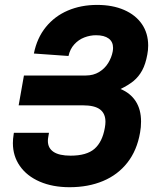

<svg xmlns="http://www.w3.org/2000/svg" viewBox="-20 -751 640 782"><path d="M263.5 11.5Q194.5 11.5 142 -11.2Q89.5 -34 61 -74.8Q32.5 -115.5 32.5 -168Q32.5 -185 35.5 -203L36.5 -210H179.5L176.5 -192.5Q175 -184.5 175 -177Q175 -148 198 -132.5Q221 -117 267.5 -117Q333 -117 365 -145Q397 -173 407 -230.5Q409.5 -244.5 409.5 -255Q409.5 -288.5 387.5 -305.2Q365.5 -322 317.5 -322H56L77.5 -443.5H329.5Q360.5 -443.5 383.8 -457.8Q407 -472 420.8 -494.5Q434.5 -517 439 -541Q440.5 -549.5 440.5 -556Q440.5 -581 422.5 -594.2Q404.5 -607.5 371 -607.5Q347 -607.5 323.5 -598.5Q300 -589.5 282.5 -570.2Q265 -551 259 -523L118 -533Q130.5 -596 166.5 -640.5Q202.5 -685 256.2 -708Q310 -731 375.5 -731Q438.5 -731 485.5 -710.5Q532.5 -690 558 -652.8Q583.5 -615.5 583.5 -565.5Q583.5 -546.5 580 -529Q573 -490 559 -464.2Q545 -438.5 524 -421.2Q503 -404 471 -388.5Q511 -372 532.8 -338.5Q554.5 -305 554.5 -256Q554.5 -232.5 550.5 -211Q538 -138.5 499 -88.8Q460 -39 399.8 -13.8Q339.5 11.5 263.5 11.5Z"/></svg>

Font: JuliaMono ExtraBold
Style: Italic
Weight: 800
Italic angle: -9°
Monospace: yes
Designer: cormullion
Foundry: corm
Version: Version 0.057; ttfautohint (v1.8.4)